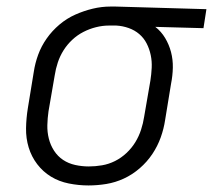

<svg xmlns="http://www.w3.org/2000/svg" viewBox="-20 -558 650 586"><path d="M250 8Q220 8 190 2Q160 -4 135.5 -19Q111 -34 93.5 -57Q76 -80 67.5 -108Q59 -136 59.5 -166.5Q60 -197 65 -228L83 -338Q87 -365 96.5 -391Q106 -417 122.5 -440.5Q139 -464 161.5 -483Q184 -502 210 -513.5Q236 -525 263 -531.5Q290 -538 317 -538Q321 -538 325 -538Q329 -538 333 -538L610 -530L601 -472L454 -476Q472 -462 484 -442Q496 -422 502 -399Q508 -376 507.5 -351.5Q507 -327 502 -302L484 -192Q480 -165 470.5 -138.5Q461 -112 445 -88Q429 -64 406.5 -44.5Q384 -25 358 -13Q332 -1 304.5 3.5Q277 8 250 8ZM251 -50Q271 -50 291.5 -53.5Q312 -57 331 -66.5Q350 -76 366 -91Q382 -106 393 -124Q404 -142 410.5 -162Q417 -182 420 -202L439 -312Q442 -331 443 -351Q444 -371 440 -390Q436 -409 427.5 -425.5Q419 -442 405 -454Q391 -466 372.5 -472.5Q354 -479 335 -480H323Q320 -480 317.5 -480Q315 -480 312 -480Q293 -480 273 -475Q253 -470 234.5 -460.5Q216 -451 200.5 -436.5Q185 -422 174 -404.5Q163 -387 156.5 -367.5Q150 -348 147 -328L128 -218Q125 -197 124.5 -176Q124 -155 129 -135Q134 -115 145 -98Q156 -81 172.5 -70Q189 -59 209.5 -54.5Q230 -50 251 -50Z"/></svg>

Font: Iosevka Curly LtExObl
Style: Regular
Weight: 300
Width: 7
Italic angle: -9°
Monospace: yes
Designer: Belleve Invis
Foundry: Belleve Invis
Version: Version 11.1.0; ttfautohint (v1.8.3)